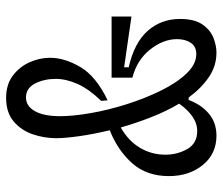

<svg xmlns="http://www.w3.org/2000/svg" viewBox="-70 -644 728 628"><g transform="rotate(-90 294.0 -330.0)"><path d="M164 14Q105 14 68.5 -30.5Q32 -75 32 -142Q32 -214 74 -261.5Q116 -309 182 -335Q169 -389 162.5 -435.5Q156 -482 156 -510Q156 -550 169 -587.5Q182 -625 211 -649.5Q240 -674 288 -674Q331 -674 360 -652.5Q389 -631 404 -598Q419 -565 419 -530Q419 -483 389 -431.5Q359 -380 280 -342L278 -363Q316 -402 333 -439.5Q350 -477 350 -512Q350 -549 335 -579Q320 -609 289 -609Q261 -609 244.5 -580Q228 -551 228 -497Q228 -455 238 -397.5Q248 -340 267 -280Q286 -220 311.5 -168Q337 -116 367.5 -84Q398 -52 431 -52Q456 -52 468 -70Q480 -88 480 -115Q480 -160 446 -203Q412 -246 354 -261V-329H554V-264L388 -288V-273Q468 -255 507 -211Q546 -167 546 -105Q546 -58 528 -32Q510 -6 484.5 4Q459 14 436 14Q392 14 355.5 -11Q319 -36 289 -77H281Q266 -36 236.5 -11Q207 14 164 14ZM102 -153Q102 -114 120.5 -81.5Q139 -49 179 -49Q205 -49 227.5 -65Q250 -81 269 -108Q244 -150 224.5 -200Q205 -250 191 -299Q147 -274 124.5 -236Q102 -198 102 -153Z"/></g></svg>

Font: Bricolage Grotesque 12pt Condensed Light
Style: Regular
Weight: 300
Width: 3
Designer: Mathieu Triay
Foundry: Atelier Triay
Version: Version 1.001; ttfautohint (v1.8.4.7-5d5b);gftools[0.9.33.de